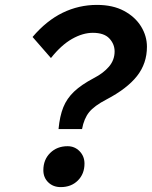

<svg xmlns="http://www.w3.org/2000/svg" viewBox="-20 -751 620 784"><path d="M315 -224H219Q224 -277 238.5 -313Q253 -349 282.5 -377Q312 -405 363 -432Q402 -452 425 -479Q448 -506 448 -541Q448 -571 426.5 -594Q405 -617 359 -617Q318 -617 274 -592Q230 -567 188 -514L113 -600Q170 -667 236 -699Q302 -731 376 -731Q441 -731 486.5 -706.5Q532 -682 556 -643Q580 -604 580 -560Q580 -492 539.5 -440.5Q499 -389 415 -345Q365 -319 344 -293Q323 -267 315 -224ZM157 -56Q157 -99 185 -126.5Q213 -154 256 -154Q285 -154 305 -133.5Q325 -113 325 -83Q325 -41 298 -14Q271 13 228 13Q197 13 177 -6.5Q157 -26 157 -56Z"/></svg>

Font: Wix Madefor Text
Style: Bold Italic
Weight: 700
Italic angle: -12°
Designer: Dalton Maag Ltd
Foundry: Dalton Maag Ltd
Version: Version 3.100